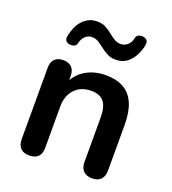

<svg xmlns="http://www.w3.org/2000/svg" viewBox="-136 -846 858 957"><g transform="rotate(20 292.5 -367.5)"><path d="M127 8Q97 8 81 -8.5Q65 -25 65 -56V-434Q65 -465 81 -481Q97 -497 126 -497Q155 -497 171 -481Q187 -465 187 -434V-366L176 -391Q198 -444 244.5 -471.5Q291 -499 350 -499Q409 -499 447 -477Q485 -455 504 -410.5Q523 -366 523 -298V-56Q523 -25 507 -8.5Q491 8 461 8Q431 8 414.5 -8.5Q398 -25 398 -56V-292Q398 -349 376.5 -375Q355 -401 310 -401Q255 -401 222.5 -366.5Q190 -332 190 -275V-56Q190 8 127 8ZM131 -581Q116 -582 108 -591Q100 -600 104 -619Q108 -640 116.5 -660.5Q125 -681 139 -698Q153 -715 173 -725.5Q193 -736 220 -736Q245 -736 264 -726Q283 -716 299 -703Q315 -690 331 -680Q347 -670 366 -670Q387 -670 402.5 -684.5Q418 -699 422 -721Q424 -732 432.5 -738Q441 -744 457 -743Q472 -742 480 -733Q488 -724 484 -705Q479 -678 465 -651Q451 -624 427.5 -606Q404 -588 368 -588Q343 -588 324 -598Q305 -608 288.5 -621Q272 -634 256 -644Q240 -654 222 -654Q201 -654 186 -640Q171 -626 166 -603Q164 -592 155.5 -586Q147 -580 131 -581Z"/></g></svg>

Font: Nunito
Style: Bold
Weight: 700
Designer: Vernon Adams
Foundry: Vernon Adams
Version: Version 3.602